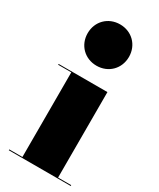

<svg xmlns="http://www.w3.org/2000/svg" viewBox="-194 -823 734 886"><g transform="rotate(30 173.0 -380.0)"><path d="M60.5 -650C60.5 -587 107.5 -540 170.5 -540C233.5 -540 280.5 -587 280.5 -650C280.5 -713 233.5 -760 170.5 -760C107.5 -760 60.5 -713 60.5 -650ZM15.5 -4.5V0H345.5V-4.5H275.5V-460H15.5V-455.5H85.5V-4.5Z"/></g></svg>

Font: Bodoni* 36pt Fatface
Style: Regular
Weight: 900
Version: Version 2.3